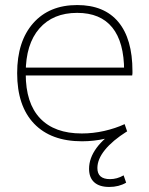

<svg xmlns="http://www.w3.org/2000/svg" viewBox="-20 -550 591 761"><path d="M305 10Q182 10 115 -60Q48 -130 48 -260Q48 -386 111.5 -458Q175 -530 286 -530Q393 -530 449 -463Q505 -396 505 -268Q505 -263 505 -259.5Q505 -256 504 -251H66V-282H483L472 -269Q472 -383 425 -441Q378 -499 286 -499Q190 -499 136 -437Q82 -375 82 -262V-257Q82 -141 139 -81Q196 -21 304 -21Q349 -21 393 -31Q437 -41 474 -58L484 -29Q445 -11 398.5 -0.5Q352 10 305 10ZM413 191Q374 191 353.5 172.5Q333 154 333 119Q333 77 362.5 36.5Q392 -4 451 -41L483 -29Q426 7 396 44Q366 81 366 116Q366 160 416 160Q444 160 470 145L480 174Q451 191 413 191Z"/></svg>

Font: M PLUS 1 ExtraLight
Style: Regular
Weight: 250
Version: Version 1.001